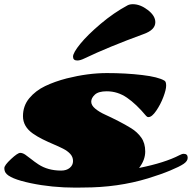

<svg xmlns="http://www.w3.org/2000/svg" viewBox="-37 -861 900 901"><path d="M354.5 19Q342.3 19.5 318.4 19.5Q206.1 19.5 106.7 -1.5Q7.3 -22.5 -10.7 -50.3Q-16.6 -59.1 -16.6 -72.3Q-16.6 -85.4 14.6 -114.5Q45.9 -143.6 57.6 -143.6Q69.3 -143.6 81.8 -135Q94.2 -126.5 109.4 -114.3Q124.5 -102.1 143.1 -89.8Q187.5 -60.5 250 -60.5Q274.9 -60.5 290.3 -73.2Q305.7 -85.9 305.7 -105.2Q305.7 -124.5 292.7 -138.7Q279.8 -152.8 259 -163.3Q238.3 -173.8 213.4 -184.3Q188.5 -194.8 163.3 -207.3Q138.2 -219.7 117.2 -234.4Q70.8 -267.1 70.8 -315.7Q70.8 -364.3 100.3 -399.9Q129.9 -435.5 174.8 -457Q219.7 -478.5 276.4 -493.2Q376 -518.1 464.6 -518.1Q553.2 -518.1 629.6 -509Q706.1 -500 734.9 -482.4Q742.7 -478 742.7 -459.2Q742.7 -440.4 729.5 -405.5Q716.3 -370.6 696 -341.1Q675.8 -311.5 659.7 -311.5Q653.3 -311.5 648.9 -316.9Q602.5 -372.6 558.8 -402.6Q515.1 -432.6 463.9 -432.6Q424.8 -432.6 408 -416.7Q391.1 -400.9 391.1 -383.8Q391.1 -366.7 409.9 -351.1Q428.7 -335.4 456.8 -322.8Q484.9 -310.1 517.8 -293.2Q550.8 -276.4 578.9 -259Q606.9 -241.7 625.7 -215.6Q644.5 -189.5 644.5 -149.9Q644.5 -110.4 615.7 -72.8Q736.8 -97.2 805.2 -132.8Q816.9 -139.2 825.2 -139.2Q843.8 -139.2 843.8 -120.6Q843.8 -105 824.7 -92Q805.7 -79.1 761.7 -60.8Q717.8 -42.5 657.2 -23.9Q516.1 19 354.5 19ZM561.5 -835.9Q571.8 -841.3 586.4 -841.3Q621.1 -841.3 656.5 -814.2Q691.9 -787.1 691.9 -756.8Q691.9 -720.7 637.2 -701.2Q472.7 -641.1 358.4 -586.4Q339.4 -577.1 325.7 -577.1Q305.7 -577.1 305.7 -595.2Q305.7 -613.3 339.8 -655.3Q374 -697.3 435.5 -749.3Q497.1 -801.3 561.5 -835.9Z"/></svg>

Font: Sonsie One
Style: Regular
Weight: 400
Designer: Riccardo De Franceschi
Foundry: Sorkin Type Co
Version: Version 1.003